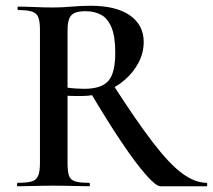

<svg xmlns="http://www.w3.org/2000/svg" viewBox="-20 -648 741 668"><path d="M538 0Q523 0 488 -39.5Q453 -79 403.5 -152.5Q354 -226 293 -329L373 -354Q454 -228 511.5 -153Q569 -78 613.5 -45Q658 -12 699 -12Q701 -12 701 -6Q701 0 699 0Q636 0 596.5 0Q557 0 538 0ZM295 -628Q384 -628 432 -594.5Q480 -561 480 -502Q480 -464 462 -430Q444 -396 414 -370Q384 -344 345.5 -329Q307 -314 266 -314Q254 -314 240 -314Q226 -314 215 -315V-81Q215 -52 220 -37Q225 -22 241.5 -17Q258 -12 290 -12Q293 -12 293 -6Q293 0 290 0Q265 0 234 -1Q203 -2 166 -2Q131 -2 99 -1Q67 0 42 0Q39 0 39 -6Q39 -12 42 -12Q75 -12 91 -17Q107 -22 113 -37Q119 -52 119 -81V-544Q119 -573 113.5 -587.5Q108 -602 92 -607.5Q76 -613 43 -613Q41 -613 41 -619Q41 -625 43 -625Q68 -625 99.5 -623.5Q131 -622 166 -622Q195 -622 230 -625Q265 -628 295 -628ZM381 -465Q381 -522 367.5 -553.5Q354 -585 331 -597Q308 -609 278 -609Q255 -609 241 -603.5Q227 -598 221 -583.5Q215 -569 215 -542V-343Q229 -341 245 -340Q261 -339 273 -339Q332 -339 356.5 -366Q381 -393 381 -465Z"/></svg>

Font: Cormorant Light SemiBold
Style: Regular
Weight: 600
Version: Version 4.000